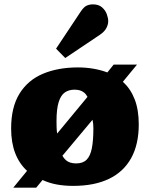

<svg xmlns="http://www.w3.org/2000/svg" viewBox="-20 -838 687 880"><path d="M41 22 104 -55Q68 -88 49.5 -136.5Q31 -185 31 -249Q31 -347 69.5 -409Q108 -471 177 -500Q246 -529 337 -529Q374 -529 408.5 -523Q443 -517 472 -506L501 -542H608L543 -463Q578 -432 597 -383.5Q616 -335 616 -268Q616 -176 581 -113Q546 -50 479 -18Q412 14 315 14Q275 14 240 7.5Q205 1 175 -13L146 22ZM329 -89Q360 -89 377 -106Q394 -123 401 -158.5Q408 -194 408 -250Q408 -261 407 -271Q406 -281 404 -289L266 -124Q273 -112 282 -104Q291 -96 303 -92.5Q315 -89 329 -89ZM242 -226 381 -394Q374 -407 365 -414Q356 -421 345.5 -424Q335 -427 321 -427Q296 -427 277.5 -414.5Q259 -402 249 -370.5Q239 -339 239 -282Q239 -267 239.5 -253Q240 -239 242 -226ZM279 -572 237 -615 350 -785Q364 -806 377 -812Q390 -818 406 -818Q432 -818 447.5 -804.5Q463 -791 469.5 -773Q476 -755 476 -741Q476 -725 467 -708.5Q458 -692 437 -678Z"/></svg>

Font: Literata ExtraBold
Style: Regular
Weight: 800
Designer: Latin by Veronika Burian and Jose Scaglione. Greek by Irene Vlachou. Cyrillic by Vera Evstafieva.
Foundry: TypeTogether
Version: Version 3.103;gftools[0.9.29]